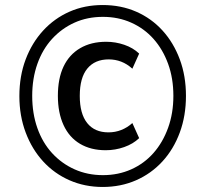

<svg xmlns="http://www.w3.org/2000/svg" viewBox="-20 -734 784 763"><path d="M388 9Q317 9 256.5 -17.5Q196 -44 151.5 -92.5Q107 -141 82 -207.5Q57 -274 57 -352Q57 -432 82 -498Q107 -564 151.5 -612.5Q196 -661 256 -687.5Q316 -714 388 -714Q461 -714 521.5 -687.5Q582 -661 626 -612.5Q670 -564 694.5 -498Q719 -432 719 -353Q719 -274 694.5 -207.5Q670 -141 625.5 -92.5Q581 -44 520.5 -17.5Q460 9 388 9ZM400 -137Q341 -137 298 -162.5Q255 -188 232.5 -237Q210 -286 210 -353Q210 -422 232.5 -469.5Q255 -517 298.5 -542.5Q342 -568 402 -568Q439 -568 474 -556Q509 -544 533 -521L506 -461Q485 -480 461.5 -489Q438 -498 412 -498Q357 -498 327 -461.5Q297 -425 297 -353Q297 -282 326.5 -245Q356 -208 411 -208Q438 -208 462 -217.5Q486 -227 506 -245L533 -185Q509 -162 473.5 -149.5Q438 -137 400 -137ZM389 -38Q450 -38 501.5 -61Q553 -84 590 -126Q627 -168 648 -226Q669 -284 669 -353Q669 -423 648 -480.5Q627 -538 590 -579.5Q553 -621 501.5 -644Q450 -667 389 -667Q327 -667 276 -644Q225 -621 187 -579.5Q149 -538 128.5 -480Q108 -422 108 -353Q108 -283 128.5 -225Q149 -167 187 -125.5Q225 -84 276.5 -61Q328 -38 389 -38Z"/></svg>

Font: Nunito Sans 7pt SemiCondensed SemiBold
Style: Italic
Weight: 600
Width: 4
Italic angle: -9°
Designer: Vernon Adams
Foundry: Vernon Adams
Version: Version 3.101;gftools[0.9.27]